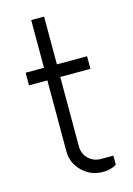

<svg xmlns="http://www.w3.org/2000/svg" viewBox="-113 -777 584 845"><g transform="rotate(-15 179.5 -354.0)"><path d="M312.5 -442.5H175V-127.5Q175 -92.5 198.1 -70Q221.2 -47.5 255 -47.5H311.2V-6.2Q286.2 10 248.8 10Q193.8 10 155 -28.1Q116.2 -66.2 116.2 -120V-442.5H32.5V-500H116.2V-717.5H175V-500H312.5Z"/></g></svg>

Font: Now Light
Style: Regular
Weight: 300
Designer: Alfredo Marco Pradil
Foundry: Alfredo Marco Pradil
Version: Version 1.002;PS 001.002;hotconv 1.0.88;makeotf.lib2.5.64775